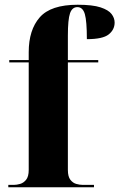

<svg xmlns="http://www.w3.org/2000/svg" viewBox="-20 -789 503 809"><path d="M15 0V-10H39Q50 -10 64.5 -14Q79 -18 90 -31.5Q101 -45 101 -73V-526H19V-536H101V-569Q101 -663 147.5 -716Q194 -769 307 -769Q370 -769 403.5 -758Q437 -747 450 -730Q463 -713 463 -694Q463 -664 438 -644Q413 -624 346 -624Q346 -700 337.5 -729.5Q329 -759 306 -759Q284 -759 275 -733Q266 -707 266 -639V-536H394V-526H266V-73Q266 -45 276.5 -31.5Q287 -18 301.5 -14Q316 -10 328 -10H376V0Z"/></svg>

Font: Noto Serif Display SemiCondensed ExtraBold
Style: Regular
Weight: 800
Width: 4
Designer: Monotype Design Team
Foundry: Monotype Imaging Inc.
Version: Version 2.009